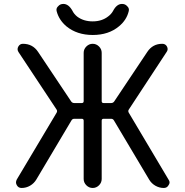

<svg xmlns="http://www.w3.org/2000/svg" viewBox="-20 -978 940 978"><path d="M406.2 -66.4V-363.3Q406.2 -373 396.5 -373H358.4Q348.6 -373 343.8 -364.3L165 -63.5Q153.3 -43.9 133.3 -32.2Q113.3 -20.5 89.8 -20.5Q73.2 -20.5 65.4 -35.2Q61.5 -42 61.5 -48.8Q61.5 -55.7 65.4 -63.5L268.6 -404.3Q273.4 -413.1 267.6 -420.9L74.2 -712.9Q65.4 -726.6 73.2 -740.7Q81.1 -754.9 96.7 -754.9Q146.5 -754.9 173.8 -713.9L342.8 -460.9Q348.6 -453.1 358.4 -453.1H396.5Q406.2 -453.1 406.2 -462.9V-709Q406.2 -727.5 419.9 -741.2Q433.6 -754.9 452.1 -754.9Q470.7 -754.9 484.4 -741.2Q498 -727.5 498 -709V-462.9Q498 -453.1 507.8 -453.1H545.9Q555.7 -453.1 561.5 -460.9L730.5 -713.9Q757.8 -754.9 806.6 -754.9Q823.2 -754.9 830.6 -740.7Q837.9 -726.6 829.1 -713.9L636.7 -420.9Q630.9 -413.1 635.7 -404.3L838.9 -62.5Q843.8 -55.7 843.8 -48.8Q843.8 -42 838.9 -35.2Q831.1 -20.5 814.5 -20.5Q792 -20.5 772 -31.7Q752 -43 740.2 -62.5L560.5 -364.3Q555.7 -373 545.9 -373H507.8Q498 -373 498 -363.3V-66.4Q498 -47.9 484.4 -34.2Q470.7 -20.5 452.1 -20.5Q433.6 -20.5 419.9 -34.2Q406.2 -47.9 406.2 -66.4ZM268.6 -920.9Q267.6 -924.8 267.6 -927.7Q267.6 -938.5 276.4 -946.3Q286.1 -958 302.7 -958Q330.1 -958 349.6 -921.9Q357.4 -906.2 373 -893.6Q405.3 -869.1 452.1 -869.1Q499 -869.1 531.2 -894.5Q546.9 -906.2 555.7 -921.9Q574.2 -958 601.6 -958Q618.2 -958 627.9 -946.3Q636.7 -938.5 636.7 -927.7Q636.7 -924.8 635.7 -920.9Q625 -876 585.9 -843.8Q533.2 -799.8 452.6 -799.8Q372.1 -799.8 318.4 -843.8Q280.3 -876 268.6 -920.9Z"/></svg>

Font: Gen Jyuu GothicX Regular
Style: Regular
Weight: 400
Designer: [Source Han Sans]
Ryoko NISHIZUKA  (kana & ideographs); Paul D. Hunt (Latin, Greek & Cyrillic); Wenlong ZHANG  (bopomofo
Version: Version 1.002.20150607